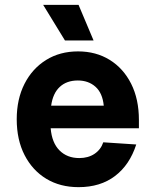

<svg xmlns="http://www.w3.org/2000/svg" viewBox="-20 -760 640 792"><path d="M304 12Q228 12 171 -22.5Q114 -57 81.5 -120Q49 -183 49 -268Q49 -351 81 -414Q113 -477 170 -512.5Q227 -548 302 -548Q376 -548 432.5 -513Q489 -478 521 -414.5Q553 -351 553 -265V-231H189Q194 -171 225.5 -139.5Q257 -108 307 -108Q344 -108 370 -125.5Q396 -143 406 -173L542 -164Q515 -80 454.5 -34Q394 12 304 12ZM191 -324H408Q403 -376 374 -402Q345 -428 301 -428Q255 -428 226.5 -401.5Q198 -375 191 -324ZM248 -593 158 -740H304L366 -593Z"/></svg>

Font: Geist Mono
Style: Bold
Weight: 700
Monospace: yes
Designer: Basement.studio, Andrés Briganti, Mateo Zaragoza
Foundry: Basement.studio, Vercel, Andrés Briganti, Guido Ferreyra, Mateo Zaragoza
Version: Version 1.500; ttfautohint (v1.8.4.7-5d5b)